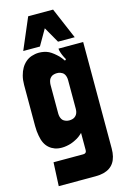

<svg xmlns="http://www.w3.org/2000/svg" viewBox="-209 -1302 1107 1690"><g transform="rotate(-15 345.0 -457.0)"><path d="M104 300 114 85H385Q415 85 415 55V-102Q401 -88 384 -75Q367 -62 346 -52Q322 -40 304 -34Q286 -28 263 -24Q241 -20 219 -20Q183 -20 155.5 -30Q128 -40 106 -59Q61 -97 48 -176Q44 -196 42 -218Q40 -240 40 -265V-639Q40 -685 50 -723Q60 -761 76 -788Q92 -816 116.5 -837.5Q141 -859 172 -869Q187 -874 204 -877Q221 -880 239 -880Q260 -880 283 -875.5Q306 -871 327 -861Q348 -850 368.5 -833.5Q389 -817 406 -800Q424 -781 443 -753L455 -763Q450 -772 443 -784.5Q436 -797 432 -808Q428 -817 423.5 -830Q419 -843 417 -853Q415 -863 415 -870H640V100Q640 180 608 228Q576 276 512 292Q480 300 440 300ZM425 -320V-580Q425 -611 412 -633Q405 -645 394 -651.5Q383 -658 374 -661Q361 -665 345 -665Q332 -665 318 -661.5Q304 -658 295 -651Q285 -643 278.5 -633.5Q272 -624 269 -610Q265 -594 265 -580V-320Q265 -289 278 -267Q285 -255 296 -248.5Q307 -242 317 -239Q329 -235 345 -235Q358 -235 372 -238.5Q386 -242 396 -250Q405 -257 411.5 -266.5Q418 -276 422 -291Q425 -306 425 -320ZM110 -930 231 -1214H458L579 -930H427L345 -1074L262 -930Z"/></g></svg>

Font: Boldonse
Style: Regular
Weight: 400
Designer: Universitype Foundry
Foundry: Universitype Foundry
Version: Version 1.000; ttfautohint (v1.8.4.7-5d5b)